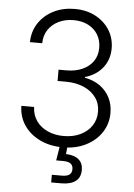

<svg xmlns="http://www.w3.org/2000/svg" viewBox="-62 -784 719 1034"><g transform="rotate(5 298.0 -267.0)"><path d="M300.3 10.3Q231 10.3 176.8 -15.6Q122.6 -41.5 91.1 -87.4Q59.6 -133.3 58.6 -192.9H127.4Q128.9 -149.9 151.4 -117.9Q173.8 -85.9 212.2 -68.4Q250.5 -50.8 298.8 -50.8Q350.6 -50.8 389.6 -69.6Q428.7 -88.4 450.7 -121.3Q472.7 -154.3 472.7 -196.8Q472.7 -240.7 449.2 -273.4Q425.8 -306.2 383.5 -324.7Q341.3 -343.3 284.2 -343.3H241.2V-404.3H284.2Q332 -404.3 369.4 -420.9Q406.7 -437.5 428 -468Q449.2 -498.5 449.2 -540Q449.2 -581.1 430.4 -611.8Q411.6 -642.6 377.9 -659.9Q344.2 -677.2 298.8 -677.2Q254.9 -677.2 219.2 -660.2Q183.6 -643.1 162.6 -612.1Q141.6 -581.1 141.1 -538.6H74.7Q75.7 -597.2 105.5 -642.1Q135.3 -687 185.8 -712.4Q236.3 -737.8 299.8 -737.8Q364.3 -737.8 413.1 -711.7Q461.9 -685.5 489 -641.6Q516.1 -597.7 516.1 -543.5Q516.1 -482.4 481.2 -438.5Q446.3 -394.5 386.2 -377.4V-373.5Q434.1 -364.7 468.5 -340.1Q502.9 -315.4 521.5 -278.6Q540 -241.7 540 -196.3Q540 -137.2 509 -90.6Q478 -43.9 423.8 -16.8Q369.6 10.3 300.3 10.3ZM254.4 204.1V162.6H308.6Q336.4 162.6 349.4 152.8Q362.3 143.1 362.3 123Q362.3 103 349.4 93.3Q336.4 83.5 307.1 83.5H271L287.6 -18.6H325.2V0L320.8 44.9Q366.2 46.4 389.6 66.4Q413.1 86.4 413.1 123Q413.1 163.6 386.2 183.8Q359.4 204.1 308.6 204.1Z"/></g></svg>

Font: Inter 20pt Light
Style: Regular
Weight: 300
Version: Version 4.001;git-66647c0bb